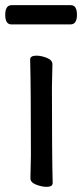

<svg xmlns="http://www.w3.org/2000/svg" viewBox="-28 -705 317 741"><path d="M152.3 16.1Q133.3 16.1 111.3 7.6Q89.4 -1 89.4 -17.1L91.3 -105Q91.3 -368.2 88.4 -475.1Q88.4 -490.2 112.3 -490.2Q131.3 -490.2 152.8 -481.7Q174.3 -473.1 174.3 -457L172.4 -368.2Q172.4 -105 175.3 1Q175.3 16.1 152.3 16.1ZM244.1 -610.8H16.1Q-7.8 -610.8 -7.8 -647.9Q-7.8 -685.1 17.1 -685.1H245.1Q269 -685.1 269 -647.9Q269 -610.8 244.1 -610.8Z"/></svg>

Font: LXGW WenKai GB Screen
Style: Regular
Weight: 400
Designer: LXGW / Fontworks Inc.
Foundry: LXGW / Fontworks Inc.
Version: Version 1.321;February 19, 2024;FontCreator 14.0.0.2901 64-b